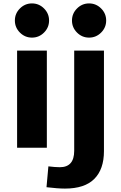

<svg xmlns="http://www.w3.org/2000/svg" viewBox="-20 -864 708 1123"><path d="M237.5 -673.5Q208 -644 167 -644Q126 -644 96.5 -673.5Q67 -703 67 -744Q67 -785 96.5 -814.5Q126 -844 167 -844Q208 -844 237.5 -814.5Q267 -785 267 -744Q267 -703 237.5 -673.5ZM571.5 -673.5Q542 -644 501 -644Q460 -644 430.5 -673.5Q401 -703 401 -744Q401 -785 430.5 -814.5Q460 -844 501 -844Q542 -844 571.5 -814.5Q601 -785 601 -744Q601 -703 571.5 -673.5ZM80 0V-568H254V0ZM360 239Q318 239 252 231L263 109Q303 114 330 114Q414 114 414 18V-568H588V20Q588 126 531.5 182.5Q475 239 360 239Z"/></svg>

Font: Martel Sans Heavy
Style: Regular
Weight: 900
Designer: Dan Reynolds and Mathieu Réguer
Foundry: Dan Reynolds and Mathieu Réguer
Version: Version 1.001;PS 001.001;hotconv 1.0.70;makeotf.lib2.5.58329